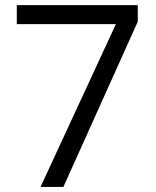

<svg xmlns="http://www.w3.org/2000/svg" viewBox="-20 -734 612 754"><path d="M139.2 0 435.1 -639.2H45.9V-713.9H521V-648.9L229 0Z"/></svg>

Font: f01525491
Style: Regular
Weight: 400
Foundry: Ascender Corporation
Version: Version 1.10